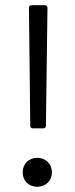

<svg xmlns="http://www.w3.org/2000/svg" viewBox="-20 -720 288 736"><path d="M106 -228H146C152 -228 156 -231 156 -238L162 -690C162 -696 158 -700 152 -700H101C95 -700 91 -696 91 -690L96 -238C96 -231 100 -228 106 -228ZM123 -4C155 -4 179 -27 179 -59C179 -92 155 -115 123 -115C90 -115 67 -92 67 -59C67 -27 90 -4 123 -4Z"/></svg>

Font: Elastic
Style: elastic
Weight: 400
Designer: Jeremy Tribby
Foundry: Tribby Type
Version: Version 1.422;hotconv 1.0.109;makeotfexe 2.5.65596